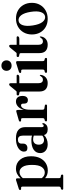

<svg xmlns="http://www.w3.org/2000/svg" viewBox="900 -1600 933 2774"><g transform="rotate(-90 1367.0 -212.5)"><path d="M178 -429.5V-381.5Q207 -414.5 241.8 -431.8Q276.5 -449 318 -449Q397 -449 447 -390.2Q497 -331.5 497 -231Q497 -154.5 469.8 -100.2Q442.5 -46 395.8 -17.5Q349 11 290 11Q223 11 180.5 -28.5V170Q180.5 193 195 197L221 201.5Q232.5 208 232.5 218.5Q232.5 234 215.5 234H30Q13 234 13 218.5Q13 208 25.5 201.5L44 197Q58.5 192.5 58.5 170V-354.5Q58.5 -371 46.5 -374.5L20.5 -375Q8.5 -379.5 8.5 -390Q8.5 -401 25 -407.5L129 -440.5Q150 -448.5 160.5 -448.5Q178 -448.5 178 -429.5ZM268 -397.5Q219.5 -397.5 180.5 -349.5V-76.5Q212.5 -32.5 262.5 -32.5Q309.5 -32.5 340.8 -76Q372 -119.5 372 -217Q372 -310 342.5 -353.8Q313 -397.5 268 -397.5Z M542.5 -99Q542.5 -157.5 590.5 -192Q638.5 -226.5 731 -226.5Q750 -226.5 765.8 -224Q781.5 -221.5 795 -217.5V-350Q795 -420.5 736.5 -420.5Q708.5 -420.5 694 -407Q679.5 -393.5 679.5 -375V-343.5Q679.5 -316 662.2 -299.8Q645 -283.5 615.5 -283.5Q564 -283.5 564 -334Q564 -362.5 585.5 -389Q607 -415.5 649.8 -432.2Q692.5 -449 755.5 -449Q836.5 -449 877 -414.5Q917.5 -380 917.5 -318.5V-77Q917.5 -48.5 938 -48.5Q954 -48.5 959 -64.5Q961.5 -69 966 -69Q975.5 -69 975.5 -56Q975.5 -35.5 953.5 -13Q931.5 9.5 886 9.5Q850.5 9.5 829.2 -5.5Q808 -20.5 804 -44.5Q780.5 -18.5 745.2 -4.5Q710 9.5 670.5 9.5Q612 9.5 577.2 -20.5Q542.5 -50.5 542.5 -99ZM664.5 -119.5Q664.5 -82 683 -62.8Q701.5 -43.5 731.5 -43.5Q767.5 -43.5 795 -68V-191.5Q769.5 -201 741 -201Q705 -201 684.8 -179.5Q664.5 -158 664.5 -119.5Z M1166 -424.5 1168.5 -335.5Q1184 -392.5 1216.5 -420.8Q1249 -449 1287.5 -449Q1326.5 -449 1347.5 -424.5Q1368.5 -400 1368.5 -354.5Q1368.5 -314.5 1351.8 -295.5Q1335 -276.5 1309.5 -276.5Q1258.5 -276.5 1257.5 -329L1257 -345.5Q1257 -375.5 1231.5 -375.5Q1207 -375.5 1188.2 -343.5Q1169.5 -311.5 1169.5 -247.5V-65.5Q1169.5 -41.5 1188.5 -38.5L1229 -32Q1244 -29.5 1244 -15.5Q1244 0 1226 0H1018Q1000.5 0 1000.5 -15.5Q1000.5 -26 1013 -32.5L1033 -37Q1047.5 -41.5 1047.5 -63V-354Q1047.5 -371 1036 -374.5L1009 -375Q997.5 -379.5 997.5 -389.5Q997.5 -401.5 1014.5 -407.5L1124 -439Q1143 -445.5 1151 -445.5Q1164 -445.5 1166 -424.5Z M1419.5 -398 1388 -404.5Q1380.5 -407 1378.2 -411.5Q1376 -416 1376 -422Q1376 -439 1394 -439H1426.5Q1436.5 -439 1446 -454L1507.5 -529Q1520.5 -547 1535 -547Q1552 -547 1552 -526.5V-439H1657Q1675 -439 1675 -424.5Q1675 -414.5 1665.8 -407.5Q1656.5 -400.5 1637.5 -400.5H1552V-128.5Q1552 -59.5 1603 -59.5Q1626.5 -59.5 1640 -74.2Q1653.5 -89 1664 -103.5Q1674 -107.5 1673 -91Q1667.5 -46.5 1636.2 -18.5Q1605 9.5 1554.5 9.5Q1495 9.5 1463.5 -20.2Q1432 -50 1432 -112.5V-375.5Q1432 -385 1429.8 -390Q1427.5 -395 1419.5 -398Z M1806.5 -512Q1772.5 -512 1752 -532.5Q1731.5 -553 1731.5 -585Q1731.5 -617.5 1752.2 -638.2Q1773 -659 1806.5 -659Q1840.5 -659 1861.5 -638.2Q1882.5 -617.5 1882.5 -585.5Q1882.5 -553 1861.5 -532.5Q1840.5 -512 1806.5 -512ZM1871.5 -428V-64Q1871.5 -41.5 1885.5 -37L1906.5 -32.5Q1918 -26.5 1918 -15.5Q1918 0 1901 0H1719Q1702 0 1702 -15.5Q1702 -26.5 1713.5 -32L1735 -37Q1749.5 -41.5 1749.5 -64V-353Q1749.5 -369.5 1737.5 -373L1711.5 -373.5Q1699.5 -378 1699.5 -388.5Q1699.5 -399.5 1716 -406L1824 -440Q1836 -444 1842.2 -445.5Q1848.5 -447 1854 -447Q1871.5 -447 1871.5 -428Z M1974.5 -398 1943 -404.5Q1935.5 -407 1933.2 -411.5Q1931 -416 1931 -422Q1931 -439 1949 -439H1981.5Q1991.5 -439 2001 -454L2062.5 -529Q2075.5 -547 2090 -547Q2107 -547 2107 -526.5V-439H2212Q2230 -439 2230 -424.5Q2230 -414.5 2220.8 -407.5Q2211.5 -400.5 2192.5 -400.5H2107V-128.5Q2107 -59.5 2158 -59.5Q2181.5 -59.5 2195 -74.2Q2208.5 -89 2219 -103.5Q2229 -107.5 2228 -91Q2222.5 -46.5 2191.2 -18.5Q2160 9.5 2109.5 9.5Q2050 9.5 2018.5 -20.2Q1987 -50 1987 -112.5V-375.5Q1987 -385 1984.8 -390Q1982.5 -395 1974.5 -398Z M2487 -448.5Q2554 -448.5 2604.8 -419.2Q2655.5 -390 2684.5 -338Q2713.5 -286 2713.5 -218Q2713.5 -152.5 2684 -101Q2654.5 -49.5 2602.2 -20Q2550 9.5 2482 9.5Q2415.5 9.5 2364.5 -19.5Q2313.5 -48.5 2285 -100Q2256.5 -151.5 2256.5 -219Q2256.5 -285 2285.8 -337Q2315 -389 2367 -418.8Q2419 -448.5 2487 -448.5ZM2516.5 -28Q2560 -34.5 2579 -88Q2598 -141.5 2583.5 -234.5Q2568.5 -330 2534 -373.8Q2499.5 -417.5 2453.5 -411Q2409 -404.5 2390.8 -350.5Q2372.5 -296.5 2387 -204.5Q2401.5 -110 2436.8 -65.8Q2472 -21.5 2516.5 -28Z"/></g></svg>

Font: Fraunces 144pt Soft SemiBold
Style: Regular
Weight: 600
Version: Version 1.000;[b76b70a41]